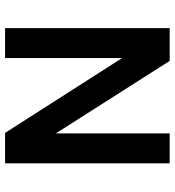

<svg xmlns="http://www.w3.org/2000/svg" viewBox="14 -703 689 757"><g transform="rotate(90 358.5 -324.5)"><path d="M91 -649H220.1L514.9 -186.1H506V-649H624V0H504L189.9 -491.1H209V0H91Z"/></g></svg>

Font: Karla
Style: Regular
Weight: 400
Designer: Jonathan Pinhorn
Version: Version 2.004;gftools[0.9.33]